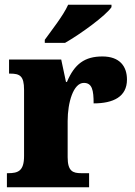

<svg xmlns="http://www.w3.org/2000/svg" viewBox="-20 -786 567 806"><path d="M168 -619V-606H253C318 -643 425 -721 448 -756V-766H266C246 -721 196 -658 168 -619ZM9 0H354V-59H321C286 -59 264 -67 264 -126V-278C264 -356 288 -438 332 -438C367 -438 373 -407 373 -352C456 -352 513 -380 513 -452C513 -507 483 -549 410 -549C336 -549 293 -518 261 -442H257L237 -536H18V-477H22C63 -477 81 -468 81 -409V-131C81 -68 56 -59 14 -59H9Z"/></svg>

Font: Noto Serif Tamil SemiCondensed Black
Style: Regular
Weight: 900
Width: 4
Designer: Indian Type Foundry, Tom Grace, and the Monotype Design Team
Foundry: Monotype Imaging Inc.
Version: Version 2.004